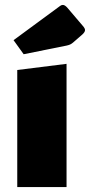

<svg xmlns="http://www.w3.org/2000/svg" viewBox="-20 -759 365 779"><path d="M50 -475 250 -500V0H50ZM76 -539 35 -596 224 -735Q229 -739 235 -739Q243 -739 253 -728L316 -654Q325 -644 325 -637Q325 -629 314 -619L276 -586Q270 -581 264.5 -578.5Q259 -576 250 -574Z"/></svg>

Font: Changa ExtraLight ExtraBold
Style: Regular
Weight: 800
Version: Version 3.002; ttfautohint (v1.8.2)